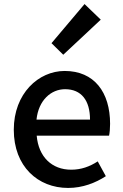

<svg xmlns="http://www.w3.org/2000/svg" viewBox="-20 -914 605 947"><path d="M316 13C388 13 451 -12 502 -45L462 -118C422 -92 380 -77 331 -77C236 -77 170 -140 161 -245H518C521 -258 523 -281 523 -303C523 -459 445 -564 299 -564C170 -564 48 -453 48 -274C48 -93 167 13 316 13ZM160 -324C170 -420 232 -474 301 -474C381 -474 424 -419 424 -324ZM292 -644 477 -817 397 -894 234 -701Z"/></svg>

Font: Kinto Sans Med
Style: Regular
Weight: 500
Designer: Authors: Ryoko NISHIZUKA  (kana & ideographs); Paul D. Hunt (Latin, Greek & Cyrillic); Wenlong ZHANG  (bopomofo); Sandol
Foundry: Adobe Systems Incorporated, ookami Inc.
Version: Version 0.001